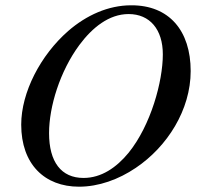

<svg xmlns="http://www.w3.org/2000/svg" viewBox="-20 -686 752 724"><path d="M699 -418C699 -570 618 -667 474 -666C389 -666 306 -629 237 -569C133 -478 60 -338 60 -216C60 -67 148 18 278 18C352 18 427 -9 492 -53C611 -133 699 -272 699 -418ZM594 -481C594 -379 549 -214 465 -110C419 -54 362 -15 295 -15C211 -15 165 -75 165 -184C165 -284 206 -417 279 -516C328 -582 391 -633 465 -633C545 -633 594 -575 594 -481Z"/></svg>

Font: STIXGeneral
Style: Italic
Weight: 400
Italic angle: -16.33°
Designer: MicroPress Inc., with final additions and corrections provided by Coen Hoffman, Elsevier (retired)
Version: Version 1.1.0